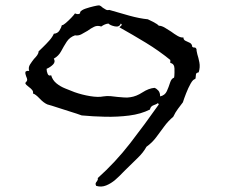

<svg xmlns="http://www.w3.org/2000/svg" viewBox="-20 -684 840 717"><path d="M722 -414Q713 -412 712 -407.5Q711 -403 711 -399Q711 -392 709 -389Q701 -388 692 -372Q683 -356 675 -335.5Q667 -315 663 -302Q654 -290 644.5 -277.5Q635 -265 627 -248Q608 -232 593 -211.5Q578 -191 563 -171Q548 -151 527 -136Q515 -114 493.5 -93.5Q472 -73 448 -49Q445 -46 440 -41Q427 -27 411 -13Q395 1 376.5 8.5Q358 16 339 10Q336 4 337.5 0Q339 -4 342 -7Q344 -10 345 -12.5Q346 -15 345 -19Q411 -78 466 -149Q521 -220 573 -294L570 -299Q565 -295 553.5 -291Q542 -287 540 -275Q506 -258 462.5 -252.5Q419 -247 373 -248Q327 -249 285 -253Q269 -259 244.5 -266.5Q220 -274 196 -282Q172 -290 157 -294Q143 -300 128 -316Q113 -332 103 -335Q105 -342 100 -348Q95 -354 88 -359Q83 -363 78.5 -367Q74 -371 75 -375Q82 -382 81.5 -387Q81 -392 78 -398Q77 -402 75.5 -406Q74 -410 75 -416Q80 -420 84.5 -419.5Q89 -419 89 -419Q85 -432 92 -443Q99 -454 107 -464Q114 -471 119 -478Q124 -485 124 -492Q129 -497 140.5 -508Q152 -519 164 -532.5Q176 -546 181 -558Q195 -559 202 -570Q209 -581 211 -590Q215 -589 225.5 -598Q236 -607 246.5 -618Q257 -629 260 -634Q269 -630 275 -632Q281 -634 279 -639Q285 -647 300 -652Q315 -657 330 -660.5Q345 -664 350 -664Q354 -663 357.5 -660.5Q361 -658 364 -655Q370 -651 375.5 -648Q381 -645 388 -647Q425 -636 463 -625.5Q501 -615 532 -612Q535 -611 551.5 -602.5Q568 -594 573 -588Q583 -588 595 -581Q607 -574 619 -566Q631 -557 643 -550Q655 -543 665 -544Q665 -535 673 -531.5Q681 -528 689 -524Q697 -520 698 -509Q702 -506 706.5 -506.5Q711 -507 714 -500Q713 -497 717 -481Q721 -469 724.5 -451Q728 -433 722 -414ZM630 -394Q630 -396 631 -400Q632 -411 631.5 -428.5Q631 -446 616 -449V-460Q573 -495 524.5 -524.5Q476 -554 426 -582Q426 -583 429 -585Q432 -587 434 -590Q436 -593 431 -596Q426 -582 409 -585.5Q392 -589 385 -596Q372 -595 358 -585Q344 -590 331.5 -584Q319 -578 307 -569Q295 -562 284 -556Q273 -550 260 -552Q240 -545 229 -528Q218 -511 208.5 -493Q199 -475 181 -465Q188 -453 178 -443Q168 -433 154 -427Q154 -417 158 -408Q162 -399 171 -403Q176 -385 190.5 -373Q205 -361 224 -353.5Q243 -346 258 -340Q286 -330 316.5 -325Q347 -320 366 -324Q379 -326 392.5 -325Q406 -324 419 -322Q431 -321 443.5 -320Q456 -319 467 -321Q489 -324 512 -339Q535 -354 557 -356Q565 -353 571.5 -345.5Q578 -338 578 -324Q596 -328 603 -343.5Q610 -359 615 -375Q620 -391 630 -394Z"/></svg>

Font: Yuji Boku
Style: Regular
Weight: 400
Designer: Kataoka Yuji
Foundry: Kinuta Font Factory
Version: Version 3.002